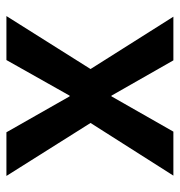

<svg xmlns="http://www.w3.org/2000/svg" viewBox="-1 -559 560 598"><g transform="rotate(90 279.0 -260.0)"><path d="M195 -262 32 -520H168L278 -327H280L390 -520H527L363 -262L528 0H392L280 -197H278L167 0H30Z"/></g></svg>

Font: Enso SemiBold
Style: Regular
Weight: 600
Designer: Coji Morishita
Foundry: UNDERFOREST DESIGN
Version: Version 1.000